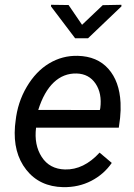

<svg xmlns="http://www.w3.org/2000/svg" viewBox="-20 -771 559 801"><path d="M33.7 0ZM243.7 9.8Q145 7.8 89.4 -63Q33.7 -133.8 42.5 -244.1L44.9 -265.1Q53.2 -343.8 91.6 -408.7Q129.9 -473.6 185.1 -506.6Q240.2 -539.6 304.2 -538.1Q385.7 -536.1 432.1 -483.9Q478.5 -431.6 482.9 -342.3Q484.4 -310.5 481 -278.8L475.6 -238.3H130.4Q121.6 -166.5 154.1 -116.2Q186.5 -65.9 251 -64Q329.1 -62 395.5 -134.3L446.3 -91.3Q413.1 -43.5 360.6 -16.4Q308.1 10.7 243.7 9.8ZM299.8 -464.4Q245.1 -465.8 204.3 -427.2Q163.6 -388.7 139.6 -312.5L396.5 -312L398.4 -319.8Q406.2 -381.3 378.7 -422.1Q351.1 -462.9 299.8 -464.4ZM322.3 -667.5 408.7 -749.5 486.3 -751 486.8 -744.6 347.2 -611.3H293.5L192.9 -744.1V-751L266.1 -750Z"/></svg>

Font: Roboto
Style: Italic
Weight: 400
Italic angle: -12°
Designer: Google
Version: Version 2.134; 2016; ttfautohint (v1.6)